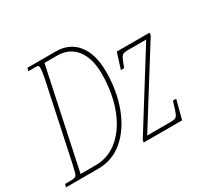

<svg xmlns="http://www.w3.org/2000/svg" viewBox="-169 -915 1180 1116"><g transform="rotate(-30 420.5 -357.0)"><path d="M-18 -20H22Q42 -20 50.5 -24.5Q59 -29 63.5 -43.5Q68 -58 78 -102L186 -610Q195 -655 195 -675Q195 -687 191 -690.5Q187 -694 173 -694H125L130 -714H320Q411 -714 463 -649.5Q515 -585 515 -465Q515 -341 476 -234.5Q437 -128 364 -64Q291 0 193 0H-23ZM189 -25Q279 -25 347 -85Q415 -145 451 -246Q487 -347 487 -468Q487 -573 441.5 -631Q396 -689 315 -689H230L89 -25ZM501 -16 810 -511H691Q668 -511 658 -507.5Q648 -504 640.5 -491Q633 -478 620 -442L616 -431H594L627 -536H847L845 -519L536 -25H689Q714 -25 724 -29Q734 -33 741 -47.5Q748 -62 760 -103L767 -126H789L756 0H498Z"/></g></svg>

Font: Noto Serif CondThin
Style: Italic
Weight: 250
Width: 3
Italic angle: -12°
Designer: Monotype Design Team
Foundry: Monotype Imaging Inc.
Version: Version 1.001